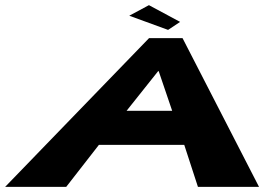

<svg xmlns="http://www.w3.org/2000/svg" viewBox="-138 -725 1025 745"><path d="M439.9 -705 363.6 -664 514.2 -609 560.9 -640ZM570.3 -577H440.3L-118 0H119L245.9 -163H576.9L630 0H867ZM530.1 -295H353.1L475.7 -449H477.7Z"/></svg>

Font: Hussar Milosc
Style: Obl
Weight: 700
Foundry: Cannot Into Space Fonts
Version: Version 1.02